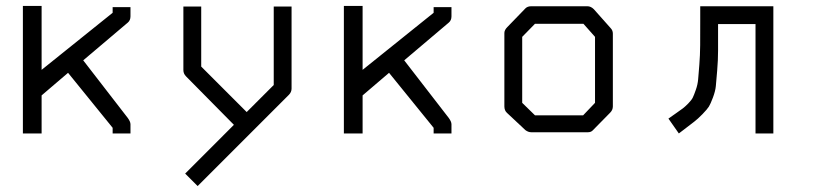

<svg xmlns="http://www.w3.org/2000/svg" viewBox="-20 -498 2740 646"><path d="M120 -177V-49H57V-478H120V-263L359 -455V-474H419V-443Q419 -429.5 410 -422L260 -295L410 -101Q419 -88.5 419 -80V-49H359V-68L209 -253Z M767 -78 606 -241Q597 -250 597 -262V-476H657V-274L810 -121L901 -212V-476H961V-200Q961 -188 952 -179L645 128L603 86Z M1200 -177V-49H1137V-478H1200V-263L1439 -455V-474H1499V-443Q1499 -429.5 1490 -422L1340 -295L1490 -101Q1499 -88.5 1499 -80V-49H1439V-68L1289 -253Z M1737 -374V-152L1780 -110H1942L1982 -152V-374L1943 -418H1780ZM1687 -407 1748 -470Q1755 -477 1768 -477H1956Q1968 -477 1978 -467L2034 -404Q2042 -396 2042 -385V-140Q2042 -128 2033 -119L1975 -60Q1969 -53 1957.5 -53H1954H1768Q1757.5 -53 1748 -60L1686 -118Q1677 -126 1677 -140V-387Q1677 -397 1687 -407Z M2582 -49H2522V-417H2396Q2396 -360 2396 -328Q2396 -296 2393 -260.5Q2390 -225 2388.5 -208.5Q2387 -192 2378.8 -170Q2370.5 -148 2365.2 -139.5Q2360 -131 2343.8 -114.2Q2327.5 -97.5 2316 -88.8Q2304.5 -80 2278.5 -60Q2269 -53 2264 -49L2229 -99Q2237.5 -105 2252.5 -115.5Q2269.5 -127.5 2277 -133Q2284.5 -138.5 2295.8 -150Q2307 -161.5 2311 -169.8Q2315 -178 2321.2 -195.8Q2327.5 -213.5 2329 -231.5Q2330.5 -249.5 2333 -280.5Q2335.5 -311.5 2335.8 -346.2Q2336 -381 2336 -432V-477H2582Z"/></svg>

Font: ibm3270
Style: Regular
Weight: 400
Monospace: yes
Version: Version 2.0.3